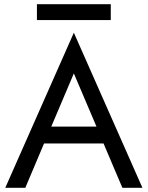

<svg xmlns="http://www.w3.org/2000/svg" viewBox="-20 -890 700 910"><path d="M147 -210H517L487 -290H177ZM330 -542 450 -260 458 -240 560 0H655L330 -735L5 0H100L204 -246L212 -264ZM155 -795H505V-870H155Z"/></svg>

Font: Glinicke Jost Regular
Style: Regular
Weight: 400
Version: Version 3.710